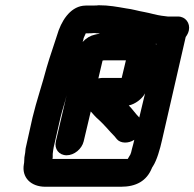

<svg xmlns="http://www.w3.org/2000/svg" viewBox="-20 -684 741 732"><path d="M659 -621H620C613 -622 605 -623 596 -624C574 -627 553 -634 531 -638C507 -642 486 -649 461 -652C426 -658 396 -664 356 -664C351 -663 345 -663 339 -663H320C312 -663 304 -663 296 -662C246 -655 213 -604 197 -548C184 -506 171 -472 158 -427C141 -362 119 -299 104 -236L79 -124C77 -117 77 -110 76 -102L73 -84C72 -76 73 -66 71 -58C62 -7 98 28 153 28H441C499 28 539 6 559 -43C559 -44 561 -47 563 -50C578 -73 590 -115 598 -151L688 -543C694 -551 698 -559 700 -568C706 -596 687 -621 659 -621ZM299 -145 326 -259C336 -248 345 -237 357 -227C379 -207 396 -185 417 -164L425 -154C439 -137 469 -136 492 -151C490 -142 487 -130 483 -116C481 -106 479 -99 477 -95C477 -94 475 -92 474 -90L467 -78H180C181 -81 181 -84 181 -87V-97C182 -105 183 -116 185 -124L211 -238C218 -267 227 -291 234 -321L193 -145C186 -116 205 -92 234 -92C263 -92 292 -116 299 -145ZM355 -385 371 -453C374 -454 377 -454 380 -454H460L444 -387H370C366 -387 361 -386 355 -385ZM533 -328 511 -236C496 -251 485 -268 471 -282C495 -287 521 -306 533 -328ZM574 -517H576L575 -513ZM361 -556 342 -552C324 -548 309 -539 295 -524C297 -529 298 -534 299 -539C302 -546 305 -552 307 -557H315C323 -557 331 -557 338 -558C341 -558 345 -558 349 -557C354 -557 357 -557 361 -556Z"/></svg>

Font: Electronic
Style: HvIt
Weight: 900
Version: Version 1.011